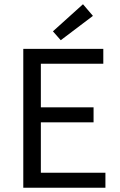

<svg xmlns="http://www.w3.org/2000/svg" viewBox="-20 -887 567 907"><path d="M90 0V-656H468V-586H173V-380H422V-309H173V-71H478V0ZM267 -697 230 -739 372 -867 419 -812Z"/></svg>

Font: Source Sans Pro
Style: Regular
Weight: 400
Designer: Paul D. Hunt
Foundry: Adobe Systems Incorporated
Version: Version 2.021;PS 2.000;hotconv 1.0.86;makeotf.lib2.5.63406